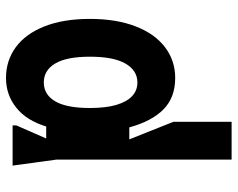

<svg xmlns="http://www.w3.org/2000/svg" viewBox="-96 -496 792 640"><g transform="rotate(-90 300.0 -176.0)"><path d="M88 -384 68 -530H202V-517.6L158.4 -418H198.4Q218.4 -483.8 261.2 -517.9Q304 -552 360 -552Q418 -552 462.5 -519.5Q507 -487 532 -424Q557 -361 557 -272Q557 -184 532 -119.7Q507 -55.4 462.3 -21.7Q417.6 12 360 12Q295 12 255.4 -27.1Q215.8 -66.2 195.4 -141H155.4L214 6V200H88ZM260 -272Q260 -219.2 270.4 -184.1Q280.8 -149 299.7 -131.5Q318.6 -114 345.2 -114Q385 -114 408 -153.7Q431 -193.4 431 -272Q431 -350 408.3 -388Q385.6 -426 345.2 -426Q304.8 -426 282.4 -388.2Q260 -350.4 260 -272Z"/></g></svg>

Font: Fliege Mono Thin
Style: Regular
Weight: 100
Version: Version 0.020;Glyphs 3.3 (3306)